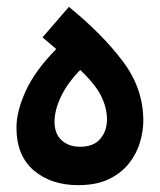

<svg xmlns="http://www.w3.org/2000/svg" viewBox="-20 -537 468 560"><path d="M208 3Q129 3 78.5 -40Q28 -83 28 -165Q28 -212 55 -271.5Q82 -331 144 -394L104 -428L181 -517Q278 -438 338 -358.5Q398 -279 398 -185Q398 -155 388.5 -122.5Q379 -90 357 -61.5Q335 -33 298.5 -15Q262 3 208 3ZM214 -109Q253 -109 272.5 -132Q292 -155 292 -189Q292 -222 275.5 -256Q259 -290 214 -333Q176 -294 157.5 -254.5Q139 -215 139 -182Q139 -147 159.5 -128Q180 -109 214 -109Z"/></svg>

Font: Noto Sans Arabic UI SmCn SmBd
Style: Regular
Weight: 600
Width: 4
Designer: Monotype Design Team, Nadine Chahine and Nizar Qandah
Foundry: Monotype Imaging Inc.
Version: Version 2.010; ttfautohint (v1.8.4.7-5d5b)